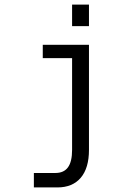

<svg xmlns="http://www.w3.org/2000/svg" viewBox="-20 -651 540 844"><path d="M296.9 7.8V-395.5H168V-454.1H371.1V7.8Q371.1 87.9 335 130.4Q298.8 172.9 232.4 172.9H128.9V109.4H223.6Q260.7 109.4 278.8 84.5Q296.9 59.6 296.9 7.8ZM296.9 -630.9H371.1V-536.1H296.9Z"/></svg>

Font: BabelStone Irk Bitig Colour
Style: Regular
Weight: 400
Designer: Andrew West
Foundry: BabelStone
Version: Version 1.03 June 7, 2023